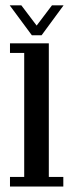

<svg xmlns="http://www.w3.org/2000/svg" viewBox="-20 -682 264 702"><path d="M16.5 0V-35H68.5V-488.5H16.5V-523.5H158.5V-35H211.5V0ZM96.5 -553 15.5 -662.5H58L114 -588.5L170 -662.5H212.5L132 -553Z"/></svg>

Font: Imbue Thin 10pt Medium
Style: Regular
Weight: 500
Version: Version 1.102